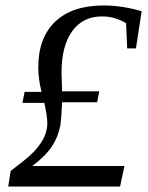

<svg xmlns="http://www.w3.org/2000/svg" viewBox="-20 -682 540 702"><path d="M435 -75 419 0H10L19 -57L64 -92Q107 -125 130 -160Q153 -195 153 -232Q153 -256 142 -306H62L70 -346H132Q120 -392 120 -436Q120 -544 182 -603Q244 -662 359 -662Q426 -662 498 -641L477 -505H445L441 -597Q424 -608 401 -615Q379 -622 353 -622Q283 -622 244 -568Q205 -514 205 -417L207 -348H343L335 -308H207Q205 -256 201 -225Q193 -182 170 -147Q146 -111 98 -75Z"/></svg>

Font: Libra Serif Modern
Style: Italic
Weight: 400
Italic angle: -12°
Designer: Stefan Peev, Context Ltd
Foundry: Stefan Peev, Context Ltd
Version: Version 1.000